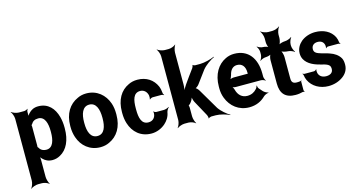

<svg xmlns="http://www.w3.org/2000/svg" viewBox="-97 -1218 3556 1890"><g transform="rotate(-15 1680.5 -273.5)"><path d="M184 -500V-503C182 -514 187 -533 193 -539L191 -542C185 -536 167 -528 155 -528H100C76 -528 39 -542 26 -554L24 -552C36 -539 50 -502 50 -478V153C50 177 36 214 24 227L26 229C39 217 76 203 100 203H141C165 203 200 217 211 229L213 227C203 214 191 177 191 153V-24C191 -37 189 -54 184 -62L181 -60C185 -52 197 -38 205 -30C229 -6 259 10 301 10C329 10 355 3 380 -11C456 -52 497 -141 497 -259V-270C497 -310 492 -347 483 -380C459 -469 401 -538 300 -538C255 -538 225 -521 201 -495C193 -486 180 -470 177 -461L180 -460C184 -469 185 -487 184 -500ZM270 -104C233 -104 209 -120 195 -147C194 -149 188 -155 187 -154L190 -151C191 -152 191 -165 191 -168V-360C191 -363 190 -377 189 -378L187 -375C188 -374 195 -382 197 -384C211 -409 233 -423 269 -423C336 -423 356 -349 356 -270V-259C356 -180 337 -104 270 -104Z M555 -269V-259C555 -220 561 -185 572 -152C603 -58 682 10 790 10C824 10 855 3 881 -10C968 -49 1023 -134 1023 -259V-269C1023 -308 1018 -343 1007 -376C975 -470 897 -538 789 -538C755 -538 725 -531 699 -518C611 -479 555 -394 555 -269ZM882 -269V-259C882 -176 860 -104 790 -104C719 -104 696 -175 696 -259V-269C696 -351 719 -424 789 -424C859 -424 882 -352 882 -269Z M1223 -257V-271C1223 -353 1238 -424 1308 -424C1346 -424 1374 -398 1382 -359C1384 -349 1383 -326 1379 -320L1382 -318C1386 -324 1402 -332 1412 -332H1501C1509 -332 1520 -327 1525 -323L1527 -326C1523 -330 1517 -339 1517 -347C1515 -372 1510 -396 1501 -418C1469 -491 1401 -538 1310 -538C1275 -538 1245 -531 1219 -518C1133 -479 1082 -393 1082 -271V-257C1082 -220 1087 -185 1097 -153C1127 -57 1201 10 1311 10C1366 10 1417 -13 1453 -45C1481 -70 1507 -106 1514 -152C1517 -168 1531 -189 1540 -197L1538 -200C1528 -192 1503 -183 1486 -183H1410C1401 -183 1386 -190 1383 -196L1380 -194C1384 -188 1384 -168 1381 -159C1372 -124 1346 -104 1309 -104C1238 -104 1223 -174 1223 -257Z M1797 -182 1884 -23C1888 -16 1893 5 1890 11L1893 12C1896 7 1913 0 1920 0H1966C2010 0 2074 19 2105 35L2107 32C2076 15 2024 -28 1998 -67L1875 -276C1868 -289 1847 -311 1838 -311V-307C1847 -307 1871 -325 1879 -337L1973 -464C2004 -503 2062 -542 2097 -558L2095 -562C2060 -546 1993 -528 1949 -528H1896C1891 -528 1876 -534 1875 -538L1872 -537C1874 -532 1866 -514 1863 -509C1829 -462 1794 -416 1762 -369C1748 -348 1729 -317 1722 -298L1726 -296C1733 -315 1738 -350 1738 -376V-700C1738 -724 1750 -761 1760 -774L1758 -776C1747 -764 1712 -750 1688 -750H1647C1623 -750 1586 -764 1573 -776L1571 -774C1583 -761 1597 -724 1597 -700V-50C1597 -26 1583 11 1571 24L1573 26C1586 14 1623 0 1647 0H1688C1712 0 1747 14 1758 26L1760 24C1750 11 1738 -26 1738 -50V-140C1738 -146 1735 -164 1731 -166L1730 -162C1734 -161 1748 -172 1751 -176L1760 -187C1771 -200 1783 -226 1785 -240H1782C1781 -226 1789 -197 1797 -182Z M2296 -538C2264 -538 2234 -531 2208 -518C2125 -479 2068 -390 2068 -265V-246C2068 -211 2074 -178 2086 -147C2121 -55 2200 10 2308 10C2377 10 2432 -16 2473 -57C2485 -69 2512 -80 2524 -79L2525 -83C2512 -84 2485 -98 2474 -111L2443 -146C2436 -154 2432 -169 2433 -177L2429 -178C2428 -170 2420 -153 2412 -146C2389 -120 2358 -104 2317 -104C2262 -104 2226 -140 2212 -192C2209 -206 2198 -226 2190 -233L2189 -229C2197 -223 2216 -218 2230 -218H2485C2499 -218 2521 -209 2529 -202L2531 -204C2524 -212 2515 -234 2515 -248V-278C2515 -434 2438 -538 2296 -538ZM2376 -326V-320C2376 -317 2376 -311 2378 -310L2380 -312C2379 -314 2373 -314 2370 -314H2234C2220 -314 2197 -308 2189 -301L2191 -297C2199 -305 2210 -328 2214 -344C2224 -389 2249 -424 2295 -424C2347 -424 2376 -387 2376 -326Z M2778 10C2807 10 2830 6 2852 0C2857 -1 2866 1 2869 4L2871 1C2868 -2 2864 -11 2864 -16V-104C2864 -107 2867 -110 2869 -112L2866 -115C2864 -113 2861 -109 2858 -109C2847 -107 2835 -106 2822 -106C2783 -106 2768 -122 2768 -161V-380C2768 -401 2758 -438 2747 -449L2744 -446C2755 -435 2792 -425 2813 -425C2834 -425 2868 -412 2879 -401L2882 -404C2871 -415 2858 -449 2858 -470V-483C2858 -504 2871 -538 2882 -549L2879 -552C2868 -541 2834 -528 2813 -528C2792 -528 2755 -518 2744 -507L2747 -504C2758 -515 2768 -552 2768 -573V-608C2768 -632 2782 -669 2794 -682L2792 -684C2779 -672 2742 -658 2718 -658H2677C2653 -658 2616 -672 2603 -684L2601 -682C2613 -669 2627 -632 2627 -608V-567C2627 -548 2635 -517 2645 -507L2648 -510C2638 -520 2607 -528 2589 -528C2570 -528 2542 -539 2532 -549L2529 -546C2539 -536 2550 -508 2550 -490V-464C2550 -445 2539 -417 2529 -407L2532 -404C2542 -414 2570 -425 2589 -425C2607 -425 2638 -433 2648 -443L2645 -446C2635 -436 2627 -405 2627 -387V-146C2627 -43 2676 10 2778 10Z M3117 -90C3079 -90 3049 -107 3039 -143C3036 -152 3036 -173 3039 -180L3036 -182C3033 -175 3020 -168 3012 -168H2915C2909 -168 2902 -172 2899 -175L2896 -172C2899 -169 2904 -162 2904 -157C2906 -139 2911 -122 2919 -104C2952 -34 3027 10 3115 10C3173 10 3225 -8 3264 -37C3297 -61 3325 -99 3325 -152C3325 -178 3322 -200 3312 -219C3290 -257 3253 -282 3208 -297C3177 -309 3132 -317 3101 -329C3079 -337 3057 -349 3057 -380C3057 -418 3084 -438 3120 -438C3155 -438 3178 -422 3186 -390C3188 -382 3188 -364 3185 -358L3187 -356C3190 -361 3200 -368 3208 -368H3313C3319 -368 3327 -364 3331 -361L3334 -364C3330 -367 3325 -374 3325 -380C3323 -400 3318 -419 3310 -436C3277 -502 3206 -538 3121 -538C3065 -538 3013 -519 2977 -489C2947 -463 2921 -425 2921 -374C2921 -351 2926 -331 2935 -314C2966 -256 3035 -229 3101 -213C3120 -209 3135 -205 3147 -200C3171 -190 3187 -180 3187 -146C3187 -106 3155 -90 3117 -90Z"/></g></svg>

Font: Asimov
Style: EdgeNar
Weight: 500
Designer: Google
Version: Version 2.000980: 2014